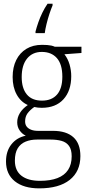

<svg xmlns="http://www.w3.org/2000/svg" viewBox="-20 -785 475 1045"><path d="M266.1 -764.6V-755.4Q258.8 -738.8 249.5 -710.9Q240.2 -683.1 233.2 -654.1Q226.1 -625 223.6 -604.5H173.3V-613.3Q179.2 -636.2 188.5 -663.1Q197.8 -689.9 210.7 -716.3Q223.6 -742.7 238.8 -764.6ZM193.8 240.2Q108.9 240.2 60.8 201.7Q12.7 163.1 12.7 93.8Q12.7 37.6 42.2 0.5Q71.8 -36.6 120.1 -46.4Q99.6 -56.6 86.7 -75.4Q73.7 -94.2 73.7 -119.6Q73.7 -146 88.1 -169.7Q102.5 -193.4 131.3 -213.4Q92.8 -230.5 70.8 -270.5Q48.8 -310.5 48.8 -365.7Q48.8 -418.9 68.4 -458.3Q87.9 -497.6 123.8 -519.3Q159.7 -541 209 -541Q224.6 -541 236.8 -540Q249 -539.1 259.3 -536.9Q269.5 -534.7 277.8 -530.8H423.3V-496.6L330.6 -489.7Q349.6 -465.3 358.6 -434.1Q367.7 -402.8 367.7 -370.6Q367.7 -291 325.4 -244.6Q283.2 -198.2 207 -198.2Q185.5 -198.2 166.5 -202.6Q143.6 -186.5 130.1 -168.5Q116.7 -150.4 116.7 -124Q116.7 -107.4 125 -96.4Q133.3 -85.4 148.9 -79.1Q164.6 -72.8 187 -72.8H268.6Q340.8 -72.8 379.2 -38.3Q417.5 -3.9 417.5 64.5Q417.5 147.9 359.4 194.1Q301.3 240.2 193.8 240.2ZM197.3 199.2Q254.4 199.2 292.7 184.3Q331.1 169.4 350.6 139.6Q370.1 109.9 370.1 65.4Q370.1 29.3 355.7 9.3Q341.3 -10.7 315.4 -18.1Q289.6 -25.4 255.9 -25.4H181.2Q147 -25.4 119.4 -14.2Q91.8 -2.9 76.4 22.2Q61 47.4 61 89.4Q61 143.6 96.7 171.4Q132.3 199.2 197.3 199.2ZM208.5 -237.3Q261.7 -237.3 290.5 -270.5Q319.3 -303.7 319.3 -367.7Q319.3 -435.1 289.6 -468.8Q259.8 -502.4 207.5 -502.4Q156.7 -502.4 127.4 -466.3Q98.1 -430.2 98.1 -365.7Q98.1 -304.7 126 -271Q153.8 -237.3 208.5 -237.3Z"/></svg>

Font: Open Sans SemiCondensed Light
Style: Regular
Weight: 300
Width: 4
Designer: Monotype Design Team
Foundry: Monotype Imaging Inc.
Version: Version 3.000